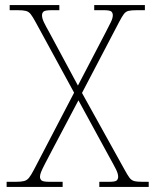

<svg xmlns="http://www.w3.org/2000/svg" viewBox="-20 -734 610 754"><path d="M6 0V-20H41Q63 -20 74.5 -23Q86 -26 94 -36Q102 -46 113 -67L271 -370L120 -647Q108 -669 100.5 -678.5Q93 -688 82 -691Q71 -694 49 -694H18V-714H213V-694H184Q157 -694 151 -688.5Q145 -683 145 -674Q145 -662 152.5 -646.5Q160 -631 173 -608L286 -398L395 -607Q406 -629 414.5 -645.5Q423 -662 423 -674Q423 -683 417.5 -688.5Q412 -694 386 -694H350V-714H549V-694H519Q497 -694 485.5 -691.5Q474 -689 466.5 -679Q459 -669 448 -648L302 -369L469 -68Q481 -46 488.5 -36Q496 -26 507 -23Q518 -20 540 -20H564V0H370V-20H408Q433 -20 438.5 -25.5Q444 -31 444 -40Q444 -52 435.5 -69Q427 -86 408 -120L288 -340L184 -143Q166 -109 156 -89.5Q146 -70 141.5 -59Q137 -48 137 -40Q137 -31 143 -25.5Q149 -20 176 -20H226V0Z"/></svg>

Font: Noto Serif Lao Thin
Style: Regular
Weight: 250
Designer: Monotype Design Team
Foundry: Monotype Imaging Inc.
Version: Version 2.003